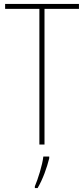

<svg xmlns="http://www.w3.org/2000/svg" viewBox="-20 -734 427 975"><path d="M206 0V-689H381V-714H6V-689H180V0ZM230 70V61H200C196 102 172 178 157 212V221H171C198 175 218 118 230 70Z"/></svg>

Font: Noto Sans Gurmukhi Condensed Thin
Style: Regular
Weight: 100
Width: 3
Designer: Jelle Bosma - Monotype Design Team
Foundry: Monotype Imaging Inc.
Version: Version 2.004